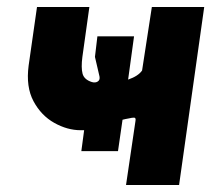

<svg xmlns="http://www.w3.org/2000/svg" viewBox="-20 -530 634 550"><path d="M341 0 368 -183Q370 -193 364 -193Q358 -193 350 -191Q343 -190 339.5 -189Q336 -188 331 -187L318 -97H213L221 -157H211Q173 -157 135.5 -178Q98 -199 76 -240Q54 -281 62 -342L86 -510H236L216 -367Q212 -336 216.5 -319Q221 -302 243 -295Q253 -292 260 -296.5Q267 -301 265 -311L252 -367L259 -426H364L347 -302Q376 -312 387 -328L415 -510H565L493 0Z"/></svg>

Font: Finlandica
Style: Bold Italic
Weight: 700
Italic angle: -8°
Designer: Niklas Ekholm, Juho Hiilivirta, Jaakko Suomalainen
Foundry: Helsinki Type Studio
Version: Version 1.064; ttfautohint (v1.8.4.7-5d5b)